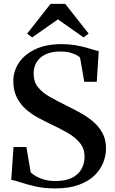

<svg xmlns="http://www.w3.org/2000/svg" viewBox="-20 -986 608 1016"><path d="M272 11Q212.5 11 166 0.2Q119.5 -10.5 87.5 -21.5Q55.5 -32.5 39.5 -34L51.5 -208H119.5L142.5 -73.5Q155 -62.5 173.2 -52Q191.5 -41.5 216 -35Q240.5 -28.5 271.5 -28Q327 -28 361.2 -45.2Q395.5 -62.5 411.5 -92Q427.5 -121.5 427.5 -157Q427.5 -199 403.2 -229Q379 -259 338 -282.8Q297 -306.5 246.5 -330Q216 -344.5 182 -362.8Q148 -381 118 -407Q88 -433 69.2 -469.8Q50.5 -506.5 50.5 -557Q50.5 -609.5 80 -653.8Q109.5 -698 166 -725Q222.5 -752 303 -752.5Q343.5 -752.5 375.8 -747.2Q408 -742 433 -735Q458 -728 475.2 -722.5Q492.5 -717 502.5 -716L492 -553H426L403.5 -681.5Q398 -687.5 384 -695Q370 -702.5 348.8 -708Q327.5 -713.5 299.5 -713.5Q253.5 -713.5 222 -698.8Q190.5 -684 174.2 -657.8Q158 -631.5 158 -597Q158 -553.5 181 -524.8Q204 -496 243 -474Q282 -452 331 -427.5Q365 -411 401.8 -391Q438.5 -371 470.2 -344.8Q502 -318.5 521.5 -283.5Q541 -248.5 541 -201Q541 -163 526.2 -125.5Q511.5 -88 479.8 -57.2Q448 -26.5 396.8 -7.8Q345.5 11 272 11ZM150 -788 123.5 -808 247.5 -965.5H325L449 -808.5L422.5 -788L286.5 -883.5Z"/></svg>

Font: Merriweather 96pt SemiBold
Style: Regular
Weight: 600
Version: Version 2.100